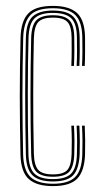

<svg xmlns="http://www.w3.org/2000/svg" viewBox="-20 -626 350 652"><path d="M159.8 6Q104.5 6 77.8 -17.9Q51 -41.8 49.5 -101.2Q48.5 -146.5 47.9 -196.4Q47.2 -246.2 47.2 -297.8Q47.2 -349.2 47.9 -400Q48.5 -450.8 49.8 -497.5Q51.2 -554.5 75.9 -580.2Q100.5 -606 159.5 -606Q215.2 -606 241.5 -581.9Q267.8 -557.8 268.8 -498.8Q268.8 -479 268.9 -453.6Q269 -428.2 267.8 -402H258.5Q259.8 -426.2 259.9 -451.6Q260 -477 259.5 -498.5Q258.8 -552.2 235.6 -575.1Q212.5 -598 159.5 -598Q104.5 -598 82.4 -573.9Q60.2 -549.8 58.8 -497Q57.5 -449.8 56.9 -399.6Q56.2 -349.5 56.2 -298.4Q56.2 -247.2 56.9 -197.5Q57.5 -147.8 58.5 -101.8Q60 -46.8 84.1 -24.4Q108.2 -2 159.8 -2Q212.2 -2 235 -24.6Q257.8 -47.2 259.5 -101.5Q260.2 -122.5 260.1 -145.5Q260 -168.5 258.5 -199.2H267.8Q269 -174 269.2 -150.5Q269.5 -127 268.8 -101.2Q266.5 -44 241.9 -19Q217.2 6 159.8 6ZM159.8 -9.8Q111.5 -9.8 90.1 -30.9Q68.8 -52 67.8 -102Q66.8 -149.8 66.1 -201Q65.5 -252.2 65.5 -303.8Q65.5 -355.2 66.1 -404.4Q66.8 -453.5 67.8 -496.5Q69 -550 91 -570.1Q113 -590.2 159.5 -590.2Q208 -590.2 228.9 -569.4Q249.8 -548.5 250.5 -498Q250.8 -479.8 250.8 -455Q250.8 -430.2 249.5 -402H240.2Q241.8 -431 241.6 -456.1Q241.5 -481.2 241.2 -498Q241 -545.2 222 -563.8Q203 -582.2 159.5 -582.2Q116.8 -582.2 97.4 -563.8Q78 -545.2 76.8 -496Q75.8 -457.5 75.1 -409.9Q74.5 -362.2 74.4 -310.2Q74.2 -258.2 74.8 -205.5Q75.2 -152.8 76.5 -103.8Q77.5 -55.8 96.6 -36.8Q115.8 -17.8 159.8 -17.8Q203.5 -17.8 221.6 -36.5Q239.8 -55.2 241.2 -102Q242 -122.2 241.9 -145.4Q241.8 -168.5 240.2 -199.2H249.5Q251 -166 251.1 -143.9Q251.2 -121.8 250.5 -102Q248.2 -51.5 228.2 -30.6Q208.2 -9.8 159.8 -9.8ZM159.8 -25.8Q120.5 -25.8 103.6 -42.6Q86.8 -59.5 85.8 -104Q84.8 -149 84.1 -198.2Q83.5 -247.5 83.5 -298.2Q83.5 -349 84.1 -399Q84.8 -449 85.8 -495.8Q87 -540.2 103.5 -557.2Q120 -574.2 159.5 -574.2Q199.2 -574.2 215.6 -557.4Q232 -540.5 232.2 -497.5Q232.5 -477 232.5 -453.8Q232.5 -430.5 231.2 -402H222.2Q223.5 -431.8 223.4 -455Q223.2 -478.2 223.2 -497.2Q223 -535.8 209.4 -551Q195.8 -566.2 159.5 -566.2Q124 -566.2 110 -551Q96 -535.8 95 -495.5Q94 -453.2 93.4 -406.4Q92.8 -359.5 92.8 -309.4Q92.8 -259.2 93.2 -207.4Q93.8 -155.5 95 -103.8Q96 -64.8 109.8 -49.2Q123.5 -33.8 159.8 -33.8Q195.5 -33.8 208.8 -49Q222 -64.2 223.2 -103.2Q223.8 -124.5 223.8 -146.5Q223.8 -168.5 222.2 -199.2H231.2Q232.8 -168.2 232.9 -145.1Q233 -122 232.2 -102.8Q230.8 -59.5 215 -42.6Q199.2 -25.8 159.8 -25.8Z"/></svg>

Font: Big Shoulders Inline Display Thin Light
Style: Regular
Weight: 300
Version: Version 2.002